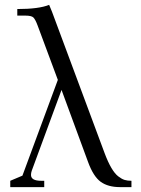

<svg xmlns="http://www.w3.org/2000/svg" viewBox="-20 -766 577 786"><path d="M22 0V-25.9L71.8 -46.9L216.8 -439L133.8 -662.1Q124.5 -687 116.5 -694.6Q108.4 -702.1 84 -702.1H50.8V-729Q139.2 -729 181.2 -746.1L192.9 -717.8L408.2 -139.2Q421.9 -102.5 435.8 -78.9Q449.7 -55.2 463.9 -44.2Q478 -33.2 490 -29.5Q502 -25.9 518.1 -25.9V0H471.2Q422.4 0 392.3 -21.7Q362.3 -43.5 340.8 -102.1L231.9 -397.9L109.9 -66.9Q106.9 -58.1 106.9 -49.8Q106.9 -25.9 148.9 -25.9H161.1V0Z"/></svg>

Font: Dihjauti
Style: Regular
Weight: 400
Designer: T. Christopher White
Version: Version 3.0.0